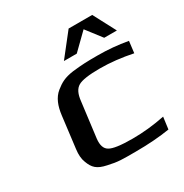

<svg xmlns="http://www.w3.org/2000/svg" viewBox="-161 -807 906 945"><g transform="rotate(-30 292.5 -335.0)"><path d="M535 -4 544 -72C480 -59 419 -53 360 -53C294 -53 250 -59 231 -71C211 -82 203 -106 207 -141L232 -339C236 -378 248 -403 269 -415C289 -427 331 -433 393 -433C452 -433 513 -426 577 -413L585 -479C529 -489 472 -494 415 -494C351 -494 328 -493 273 -487C222 -480 198 -466 168 -442C136 -416 121 -376 115 -326L93 -148C89 -118 91 -93 99 -73C114 -32 133 -13 186 -2C242 11 266 10 340 10C414 10 479 5 535 -4ZM258 -553H331L420 -640L487 -553H559L492 -680H358Z"/></g></svg>

Font: Gamestation Extended
Style: Italic
Weight: 400
Width: 7
Designer: Jonas Hecksher
Foundry: Jonas Hecksher, Playtypeª, e-types AS
Version: Version 1.003